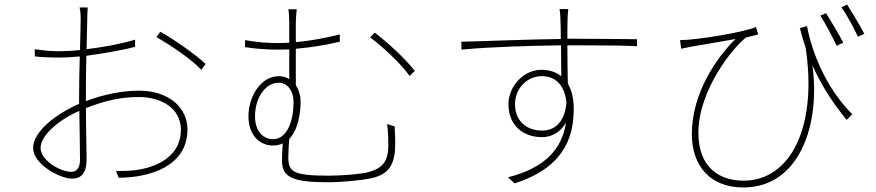

<svg xmlns="http://www.w3.org/2000/svg" viewBox="-20 -781 3864 847"><path d="M295 -23C246 -23 159 -73 159 -129C159 -182 236 -251 330 -292C331 -210 333 -122 333 -76C333 -47 322 -23 295 -23ZM359 -366C359 -414 359 -477 361 -535C437 -545 520 -560 576 -574V-606C518 -588 437 -573 362 -564C363 -627 365 -682 365 -700C365 -720 366 -731 367 -748H331C335 -733 336 -716 336 -698C336 -681 334 -625 333 -560C299 -557 269 -555 243 -555C208 -555 181 -557 133 -564L134 -532C164 -529 199 -527 243 -527C268 -527 298 -529 332 -532C330 -473 329 -411 329 -363V-323C228 -279 126 -201 126 -128C126 -58 242 7 298 7C338 7 362 -18 362 -76C362 -127 359 -221 359 -304C440 -336 510 -353 593 -353C689 -353 778 -305 778 -209C778 -73 637 -27 524 -27C513 -27 502 -27 492 -27L503 3C638 3 807 -46 807 -210C807 -307 724 -381 593 -381C521 -381 438 -365 359 -335ZM670 -618C732 -581 820 -524 868 -473L887 -499C846 -538 750 -606 687 -641Z M1061 -604V-573C1109 -565 1166 -562 1208 -562C1224 -562 1240 -563 1256 -563V-432C1243 -440 1228 -445 1211 -445C1127 -445 1076 -350 1076 -269C1076 -169 1142 -139 1181 -139C1199 -139 1214 -142 1227 -148C1226 -126 1224 -101 1224 -73C1224 2 1271 23 1429 23C1489 23 1576 14 1616 6C1678 -8 1720 -37 1723 -130C1724 -168 1723 -175 1721 -223L1688 -234C1692 -202 1693 -174 1693 -137C1693 -59 1656 -36 1606 -22C1575 -13 1488 -6 1430 -6C1268 -6 1252 -25 1252 -89C1252 -110 1254 -144 1256 -168C1298 -211 1306 -290 1306 -332C1306 -360 1298 -385 1285 -405V-566C1351 -571 1419 -583 1479 -597V-629C1419 -614 1350 -601 1285 -595V-680C1285 -692 1287 -727 1289 -740H1252C1255 -727 1256 -695 1256 -680V-593C1240 -592 1223 -591 1207 -591C1158 -591 1120 -594 1061 -604ZM1209 -416C1247 -416 1275 -382 1275 -329C1275 -255 1250 -167 1184 -167C1141 -167 1105 -203 1105 -267C1105 -354 1154 -416 1209 -416ZM1613 -616C1663 -579 1747 -503 1787 -446L1810 -468C1767 -524 1684 -599 1633 -637Z M2371 -205C2305 -205 2252 -245 2252 -321C2252 -394 2308 -445 2370 -445C2425 -445 2469 -413 2479 -330C2473 -254 2437 -205 2371 -205ZM2483 -610C2483 -648 2483 -683 2484 -704C2484 -712 2486 -735 2487 -741H2448C2450 -734 2452 -713 2452 -704C2453 -684 2454 -649 2454 -609C2295 -607 2115 -599 2015 -597L2016 -562C2136 -574 2311 -579 2455 -581C2455 -528 2456 -472 2456 -445C2433 -463 2404 -473 2368 -473C2291 -473 2223 -402 2223 -321C2223 -230 2285 -176 2371 -176C2414 -176 2454 -198 2477 -241C2460 -123 2382 -39 2221 1L2250 28C2460 -39 2511 -167 2511 -300C2511 -344 2503 -382 2485 -412C2484 -456 2483 -521 2483 -581H2530C2667 -581 2742 -580 2790 -577V-608C2752 -608 2662 -610 2529 -610Z M3700 -593C3680 -632 3644 -691 3624 -723L3599 -712C3620 -680 3652 -619 3671 -579ZM3509 -657C3516 -626 3525 -598 3534 -571C3587 -222 3468 16 3260 16C3157 16 3061 -39 3061 -195C3061 -386 3217 -576 3272 -616C3285 -620 3313 -625 3325 -629L3315 -662C3260 -638 3053 -604 2980 -604L2985 -566C3003 -570 3021 -573 3034 -576C3075 -583 3165 -598 3225 -609C3146 -533 3032 -373 3032 -190C3032 -49 3113 46 3259 46C3506 46 3600 -229 3564 -493C3606 -399 3656 -324 3715 -252L3740 -277C3621 -395 3561 -555 3540 -666ZM3692 -749C3715 -717 3745 -661 3765 -619L3793 -632C3771 -673 3737 -730 3717 -761Z"/></svg>

Font: Kinto Sans Thin
Style: Regular
Weight: 100
Designer: Authors: Ryoko NISHIZUKA  (kana & ideographs); Paul D. Hunt (Latin, Greek & Cyrillic); Wenlong ZHANG  (bopomofo); Sandol
Foundry: Adobe Systems Incorporated, ookami Inc.
Version: Version 0.001